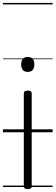

<svg xmlns="http://www.w3.org/2000/svg" viewBox="-20 -905 380 1314"><path d="M170 389Q143 389 143 370V-266Q143 -275 149.5 -280Q156 -285 170 -285Q197 -285 197 -266V370Q197 380 190.5 384.5Q184 389 170 389ZM170 -413Q148 -413 136.5 -426Q125 -439 125 -464Q125 -490 136.5 -502.5Q148 -515 170 -515Q192 -515 203.5 -502.5Q215 -490 215 -464Q215 -439 203.5 -426Q192 -413 170 -413ZM0 365H340V375H0ZM0 -20H340V0H0ZM0 -505H340V-500H0ZM0 -885H340V-875H0Z"/></svg>

Font: Playwrite GB J Guides
Style: Regular
Weight: 400
Designer: Veronika Burian, José Scaglione
Foundry: TypeTogether
Version: Version 1.003